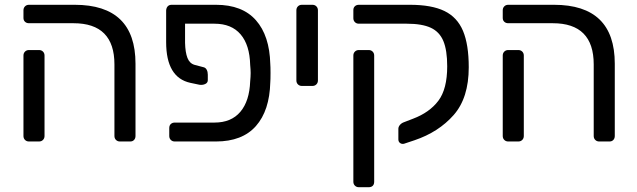

<svg xmlns="http://www.w3.org/2000/svg" viewBox="-20 -591 2660 802"><path d="M458 -23V-322Q458 -494 287 -494H101Q91 -494 84.5 -500Q78 -506 78 -516V-548Q78 -558 84.5 -564.5Q91 -571 101 -571H292Q546 -571 546 -325V-23Q546 -13 540 -6.5Q534 0 524 0H481Q471 0 464.5 -6.5Q458 -13 458 -23ZM78 -23V-359Q78 -369 84.5 -375.5Q91 -382 101 -382H143Q153 -382 159.5 -375.5Q166 -369 166 -359V-23Q166 -13 159.5 -6.5Q153 0 143 0H101Q91 0 84.5 -6.5Q78 -13 78 -23Z M753 -412Q754 -372 763 -349Q772 -326 793 -320L831 -310Q839 -308 843.5 -299.5Q848 -291 848 -279V-256Q848 -245 837 -240Q826 -235 813 -237L775 -245Q674 -267 674 -415V-548Q675 -559 681 -565Q687 -571 697 -571H882Q992 -571 1049 -506.5Q1106 -442 1109 -324Q1110 -314 1110 -286Q1110 -257 1109 -247Q1106 -129 1049 -64.5Q992 0 882 0H710Q700 0 693.5 -6.5Q687 -13 687 -23V-56Q687 -67 693.5 -73Q700 -79 710 -79H876Q946 -79 984 -124Q1022 -169 1025 -251Q1027 -271 1027 -286Q1027 -300 1025 -320Q1023 -403 985 -447.5Q947 -492 876 -492H753Z M1218 -255V-548Q1218 -558 1224.5 -564.5Q1231 -571 1241 -571H1285Q1295 -571 1301.5 -564.5Q1308 -558 1308 -548V-255Q1308 -245 1301.5 -238.5Q1295 -232 1285 -232H1241Q1231 -232 1224.5 -238.5Q1218 -245 1218 -255Z M1662 10Q1655 10 1649.5 5Q1644 0 1644 -9V-53Q1644 -61 1650 -68.5Q1656 -76 1666 -80L1705 -95Q1774 -121 1811 -170Q1848 -219 1848 -314Q1848 -381 1832 -419.5Q1816 -458 1779.5 -475Q1743 -492 1679 -492H1479Q1469 -492 1462.5 -498.5Q1456 -505 1456 -515V-549Q1456 -559 1462.5 -565Q1469 -571 1479 -571H1692Q1783 -571 1836.5 -545Q1890 -519 1914 -462Q1938 -405 1938 -310Q1938 -182 1875 -110.5Q1812 -39 1711 -5L1669 9Q1667 10 1662 10ZM1456 168V-359Q1456 -369 1462.5 -375.5Q1469 -382 1479 -382H1520Q1530 -382 1536.5 -375.5Q1543 -369 1543 -359V168Q1543 179 1537 185Q1531 191 1520 191H1479Q1469 191 1462.5 184.5Q1456 178 1456 168Z M2460 -23V-322Q2460 -494 2289 -494H2103Q2093 -494 2086.5 -500Q2080 -506 2080 -516V-548Q2080 -558 2086.5 -564.5Q2093 -571 2103 -571H2294Q2548 -571 2548 -325V-23Q2548 -13 2542 -6.5Q2536 0 2526 0H2483Q2473 0 2466.5 -6.5Q2460 -13 2460 -23ZM2080 -23V-359Q2080 -369 2086.5 -375.5Q2093 -382 2103 -382H2145Q2155 -382 2161.5 -375.5Q2168 -369 2168 -359V-23Q2168 -13 2161.5 -6.5Q2155 0 2145 0H2103Q2093 0 2086.5 -6.5Q2080 -13 2080 -23Z"/></svg>

Font: Rubik
Style: Regular
Weight: 400
Designer: Hubert & Fischer
Foundry: Hubert & Fischer
Version: Version 1.100